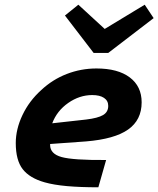

<svg xmlns="http://www.w3.org/2000/svg" viewBox="-20 -783 673 816"><path d="M431 -103 398 13Q321 13 265 8Q209 3 170 -8Q106 -26 76.5 -64Q47 -102 47 -175Q47 -234 75.5 -294Q104 -354 155 -400Q203 -445 263.5 -468.5Q324 -492 390 -492Q481 -492 531.5 -454Q582 -416 582 -348Q582 -273 524.5 -232.5Q467 -192 346 -182L193 -171Q193 -170 193 -169.5Q193 -169 193 -167Q193 -129 242 -115.5Q291 -102 431 -103ZM440 -333Q440 -355 422 -367Q404 -379 372 -379Q318 -379 270 -345.5Q222 -312 202 -259L346 -275Q396 -281 418 -294Q440 -307 440 -333ZM378 -558 256 -717 313 -763 425 -660 595 -763 633 -706 440 -558Z"/></svg>

Font: Intel One Mono
Style: Bold Italic
Weight: 700
Italic angle: -16°
Monospace: yes
Designer: Fred Shallcrass
Foundry: Frere-Jones Type LLC
Version: Version 1.400;hotconv 1.1.0;makeotfexe 2.6.0;FJTRelease1.4